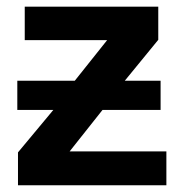

<svg xmlns="http://www.w3.org/2000/svg" viewBox="-20 -548 540 568"><path d="M31.2 -309.1H201.2L296.9 -429.2H53.2V-528.3H448.2V-430.2L349.1 -309.1H455.1V-222.7H283.2L186 -100.1H472.2V0H33.2V-97.2L137.7 -222.7H31.2Z"/></svg>

Font: Arial
Style: Bold
Weight: 700
Designer: Steve Matteson
Foundry: Ascender Corporation
Version: Version 2.00.3